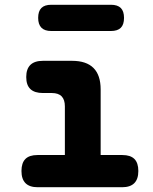

<svg xmlns="http://www.w3.org/2000/svg" viewBox="-20 -785 640 805"><path d="M493 -135Q527 -135 543.5 -118.5Q560 -102 560 -68Q560 -34 543 -17Q526 0 492 0H138Q104 0 87 -17Q70 -34 70 -68Q70 -102 86.5 -118.5Q103 -135 137 -135H252V-339Q252 -367 238.5 -381Q225 -395 197 -395H160Q125 -395 107.5 -411.5Q90 -428 90 -462Q90 -496 107.5 -513Q125 -530 160 -530H282Q342 -530 372 -500Q402 -470 402 -410V-135ZM195 -655Q167 -655 153.5 -669Q140 -683 140 -710Q140 -738 153.5 -751.5Q167 -765 195 -765H445Q473 -765 486.5 -751.5Q500 -738 500 -710Q500 -682 486.5 -668.5Q473 -655 445 -655Z"/></svg>

Font: Maple Mono NL ExtraBold
Style: Regular
Weight: 800
Monospace: yes
Designer: subframe7536
Version: Version 7.000